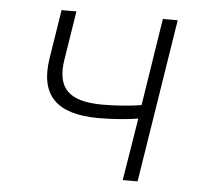

<svg xmlns="http://www.w3.org/2000/svg" viewBox="-44 -597 689 644"><g transform="rotate(5 300.0 -275.0)"><path d="M392 0 426 -210Q403 -206 366.5 -203Q330 -200 293 -200Q186 -200 141.5 -246Q97 -292 112 -386L138 -550H188L162 -386Q150 -313 183.5 -279.5Q217 -246 302 -246Q337 -246 373.5 -249Q410 -252 433 -256L479 -550H529L442 0Z"/></g></svg>

Font: NKDuy Mono Thin
Style: Italic
Weight: 100
Italic angle: -9°
Monospace: yes
Designer: NKDuy
Foundry: NKDuy
Version: Version 2.251; ttfautohint (v1.8.4.7-5d5b)